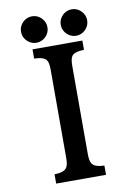

<svg xmlns="http://www.w3.org/2000/svg" viewBox="-96 -940 692 1000"><g transform="rotate(-10 250.0 -440.0)"><path d="M145 -879.9Q164.1 -879.9 179.9 -870.4Q195.8 -860.8 205.3 -845Q214.8 -829.1 214.8 -810.1Q214.8 -791 205.3 -775.1Q195.8 -759.3 179.9 -749.8Q164.1 -740.2 145 -740.2Q126 -740.2 110.1 -749.8Q94.2 -759.3 84.7 -775.1Q75.2 -791 75.2 -810.1Q75.2 -829.1 84.7 -845Q94.2 -860.8 110.1 -870.4Q126 -879.9 145 -879.9ZM355 -879.9Q374 -879.9 389.9 -870.4Q405.8 -860.8 415.3 -845Q424.8 -829.1 424.8 -810.1Q424.8 -791 415.3 -775.1Q405.8 -759.3 389.9 -749.8Q374 -740.2 355 -740.2Q335.9 -740.2 320.1 -749.8Q304.2 -759.3 294.7 -775.1Q285.2 -791 285.2 -810.1Q285.2 -829.1 294.7 -845Q304.2 -860.8 320.1 -870.4Q335.9 -879.9 355 -879.9ZM118.2 -710H381.8V-661.1Q330.1 -659.7 316.9 -640.1Q311 -630.4 309.1 -618.2Q307.1 -606 307.1 -585.9V-126Q307.1 -106 309.1 -93.8Q311 -81.5 316.9 -71.8Q330.6 -50.3 381.8 -48.8V0H118.2V-48.8Q169.4 -50.3 183.1 -71.8Q189 -81.5 190.9 -93.8Q192.9 -106 192.9 -126V-585.9Q192.9 -606 190.9 -618.2Q189 -630.4 183.1 -640.1Q169.9 -659.7 118.2 -661.1Z"/></g></svg>

Font: BIZ UDMincho
Style: Bold
Weight: 700
Monospace: yes
Designer: TypeBank Co., Ltd.
Foundry: Morisawa Inc.
Version: Version 1.06